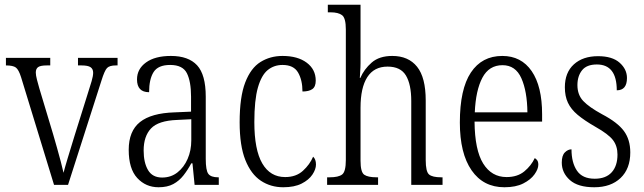

<svg xmlns="http://www.w3.org/2000/svg" viewBox="-20 -780 2717 810"><path d="M69 -454Q59 -486 47 -495Q35 -504 5 -504V-536H192V-504H178Q151 -504 141 -497Q131 -490 131 -474Q131 -463 136 -443.5Q141 -424 146 -407L204 -214Q212 -187 220.5 -156.5Q229 -126 236.5 -98Q244 -70 248 -51Q253 -71 265.5 -112.5Q278 -154 295 -209L348 -378Q360 -415 366.5 -437.5Q373 -460 373 -473Q373 -489 362 -496.5Q351 -504 324 -504H309V-536H476V-504H469Q442 -504 431.5 -493Q421 -482 408 -440L267 0H208Z M649 10Q595 10 559 -29Q523 -68 523 -148Q523 -227 570.5 -265Q618 -303 717 -306L786 -309V-372Q786 -436 768.5 -471Q751 -506 698 -506Q647 -506 628 -476Q609 -446 609 -391Q558 -391 558 -445Q558 -489 596 -516.5Q634 -544 701 -544Q775 -544 811.5 -504.5Q848 -465 848 -372V-110Q848 -61 859 -46.5Q870 -32 900 -32H903V0H801L792 -91H787Q772 -63 754 -40Q736 -17 711 -3.5Q686 10 649 10ZM664 -31Q701 -31 728.5 -52.5Q756 -74 771.5 -109.5Q787 -145 787 -188V-277L727 -274Q648 -271 617 -238Q586 -205 586 -145Q586 -94 604.5 -62.5Q623 -31 664 -31Z M1175 10Q1122 10 1080.5 -17.5Q1039 -45 1015 -105Q991 -165 991 -264Q991 -371 1014.5 -432Q1038 -493 1079 -518.5Q1120 -544 1172 -544Q1236 -544 1274 -515.5Q1312 -487 1312 -440Q1312 -414 1297.5 -404Q1283 -394 1256 -394Q1256 -442 1237.5 -474Q1219 -506 1172 -506Q1136 -506 1109.5 -484.5Q1083 -463 1068 -410.5Q1053 -358 1053 -265Q1053 -148 1086.5 -90.5Q1120 -33 1183 -33Q1229 -33 1258 -59.5Q1287 -86 1301 -119Q1313 -108 1313 -86Q1313 -66 1298 -43.5Q1283 -21 1252.5 -5.5Q1222 10 1175 10Z M1360 0V-32H1371Q1408 -32 1423.5 -44Q1439 -56 1439 -105V-656Q1439 -704 1423 -716Q1407 -728 1375 -728H1363V-760H1501V-514Q1501 -496 1499.5 -477Q1498 -458 1498 -451H1500Q1516 -488 1548 -516Q1580 -544 1635 -544Q1703 -544 1739.5 -498.5Q1776 -453 1776 -356V-105Q1776 -56 1790 -44Q1804 -32 1841 -32H1847V0H1715V-354Q1715 -424 1692.5 -461.5Q1670 -499 1615 -499Q1558 -499 1529.5 -454.5Q1501 -410 1501 -326V-102Q1501 -54 1516.5 -43Q1532 -32 1569 -32H1575V0Z M2108 10Q2019 10 1969.5 -61.5Q1920 -133 1920 -263Q1920 -404 1966.5 -474Q2013 -544 2099 -544Q2179 -544 2223 -480Q2267 -416 2267 -298V-267H1982Q1983 -147 2018.5 -90Q2054 -33 2117 -33Q2163 -33 2192 -57Q2221 -81 2236 -113Q2242 -110 2246.5 -103.5Q2251 -97 2251 -85Q2251 -67 2235 -44.5Q2219 -22 2187.5 -6Q2156 10 2108 10ZM2205 -306Q2204 -395 2179.5 -450Q2155 -505 2100 -505Q2043 -505 2015 -452Q1987 -399 1983 -306Z M2487 10Q2418 10 2384 -20.5Q2350 -51 2350 -94Q2350 -124 2363 -137Q2376 -150 2391 -150Q2391 -94 2414 -60Q2437 -26 2489 -26Q2536 -26 2560.5 -53Q2585 -80 2585 -128Q2585 -164 2566 -189Q2547 -214 2492 -245Q2445 -272 2417 -295.5Q2389 -319 2376 -346.5Q2363 -374 2363 -412Q2363 -474 2401 -508.5Q2439 -543 2503 -543Q2563 -543 2594 -515.5Q2625 -488 2625 -451Q2625 -399 2582 -399Q2582 -508 2498 -508Q2455 -508 2435.5 -483.5Q2416 -459 2416 -421Q2416 -380 2440.5 -354Q2465 -328 2520 -298Q2585 -264 2612 -227.5Q2639 -191 2639 -137Q2639 -68 2598 -29Q2557 10 2487 10Z"/></svg>

Font: Noto Serif Condensed Light
Style: Regular
Weight: 300
Width: 3
Designer: Monotype Design Team
Foundry: Monotype Imaging Inc.
Version: Version 2.013